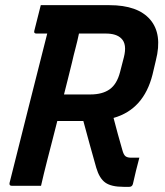

<svg xmlns="http://www.w3.org/2000/svg" viewBox="-20 -720 640 744"><path d="M139 0H26Q15 0 17 -11Q55 -161 90 -301.5Q125 -442 163 -590H121Q110 -590 113 -601Q119 -626 125.5 -650.5Q132 -675 138 -700H404Q514 -700 562 -644Q610 -588 584 -486L571 -431Q537 -296 420 -263Q428 -232 436.5 -201Q445 -170 454 -139Q459 -120 466.5 -114.5Q474 -109 487 -109H520Q513 -84 507 -58.5Q501 -33 495 -7Q492 4 481 4H459Q411 4 388 -12.5Q365 -29 353 -70Q340 -116 327.5 -161Q315 -206 303 -251H202Q193 -214 183 -176.5Q173 -139 163 -99Q156 -72 150 -47Q144 -22 139 0ZM259 -478Q251 -446 243.5 -415.5Q236 -385 228 -354H330Q377 -354 405 -374Q433 -394 445 -440L460 -498Q473 -549 450 -571Q431 -590 390 -590H286Q280 -561 272.5 -533Q265 -505 259 -478Z"/></svg>

Font: Recursive Sn Lnr St SmB
Style: Italic
Weight: 600
Italic angle: -15°
Version: Version 1.079;hotconv 1.0.112;makeotfexe 2.5.65598; ttfautoh